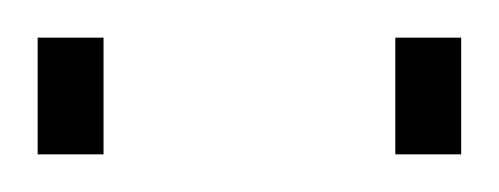

<svg xmlns="http://www.w3.org/2000/svg" viewBox="-20 -720 265 102"><path d="M0 -638V-700H35V-638ZM190 -638V-700H225V-638Z"/></svg>

Font: TitilliumText22L Th
Style: Thin
Weight: 100
Designer: Campivisivi
Foundry: Campivisivi
Version: 1.000